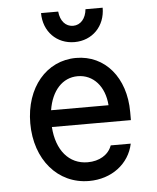

<svg xmlns="http://www.w3.org/2000/svg" viewBox="-54 -812 709 869"><g transform="rotate(-5 300.0 -378.0)"><path d="M169 -248H528V-285C528 -442 436 -550 305 -550C170 -550 73 -435 73 -273C73 -108 174 10 316 10C418 10 499 -51 518 -142H427C412 -100 370 -75 317 -75C232 -75 176 -142 169 -248ZM305 -467C376 -467 427 -410 433 -324H172C186 -412 236 -467 305 -467ZM243 -766H165C165 -682 224 -622 305 -622C386 -622 445 -682 445 -766H367C363 -724 339 -696 305 -696C271 -696 247 -723 243 -766Z"/></g></svg>

Font: CommitMono
Style: 500Regular
Weight: 500
Monospace: yes
Designer: Eigil Nikolajsen
Foundry: Eigil Nikolajsen
Version: Version 1.143